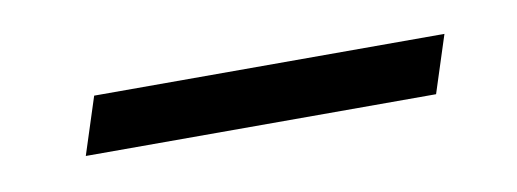

<svg xmlns="http://www.w3.org/2000/svg" viewBox="-24 -305 431 160"><g transform="rotate(-10 191.0 -225.0)"><path d="M41 -200.7 56.6 -249H353L337.4 -200.7Z"/></g></svg>

Font: Elstob 18pt Medium
Style: Italic
Weight: 500
Italic angle: -20°
Designer: Peter S. Baker
Version: Version 1.015